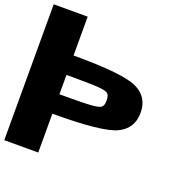

<svg xmlns="http://www.w3.org/2000/svg" viewBox="-150 -1019 1144 1162"><g transform="rotate(20 422.0 -437.5)"><path d="M500 -437.5Q500 -468.8 487.3 -480.5Q474.6 -492.2 425.8 -496.1Q377 -500 218.8 -500V-375Q377 -375 425.8 -378.9Q474.6 -382.8 487.3 -394.5Q500 -406.2 500 -437.5ZM0 -875H218.8V-625Q539.1 -625 628.9 -582Q718.8 -539.1 718.8 -437.5Q718.8 -335.9 628.9 -293Q539.1 -250 218.8 -250V0H0Z"/></g></svg>

Font: CraftyPE
Style: Regular
Weight: 400
Designer: Erek Butcher
Foundry: Haunted Coop
Version: Version 0.018;April 4, 2024;FontCreator 15.0.0.2962 64-bit